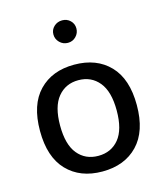

<svg xmlns="http://www.w3.org/2000/svg" viewBox="-111 -820 781 910"><g transform="rotate(-15 279.5 -365.0)"><path d="M279.8 -518.6Q389.2 -518.6 453.4 -451.9Q517.6 -385.3 517.6 -256.8Q517.6 -128.4 453.1 -61.5Q388.7 5.4 279.8 5.4Q170.9 5.4 106.7 -61.5Q42.5 -128.4 42.5 -256.8Q42.5 -385.3 106.7 -451.9Q170.9 -518.6 279.8 -518.6ZM279.8 -442.4Q217.3 -442.4 179.2 -396.2Q141.1 -350.1 141.1 -256.8Q141.1 -163.1 179 -117.2Q216.8 -71.3 279.8 -71.3Q343.3 -71.3 381.1 -117.2Q418.9 -163.1 418.9 -256.8Q418.9 -350.1 380.9 -396.2Q342.8 -442.4 279.8 -442.4ZM222.2 -682.1Q222.2 -705.1 238.8 -720.7Q255.4 -736.3 279.3 -736.3Q302.7 -736.3 318.8 -720.7Q335 -705.1 335 -682.1Q335 -659.2 318.8 -642.6Q302.7 -626 279.3 -626Q255.4 -626 238.8 -642.6Q222.2 -659.2 222.2 -682.1Z"/></g></svg>

Font: Estedad-FD Medium
Style: Regular
Weight: 500
Designer: Amin Abedi
Version: Version 7.3